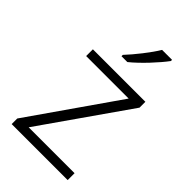

<svg xmlns="http://www.w3.org/2000/svg" viewBox="-231 -939 926 926"><g transform="rotate(45 231.5 -476.0)"><path d="M368 -851V-859H300C274 -815 220 -747 183 -708V-699H223C273 -739 338 -810 368 -851ZM422 -93V-140H109L420 -585V-625H62V-579H352L40 -131V-93Z"/></g></svg>

Font: Noto Sans Telugu UI Light
Style: Regular
Weight: 300
Designer: Jelle Bosma - Monotype Design Team
Foundry: Monotype Imaging Inc.
Version: Version 2.005